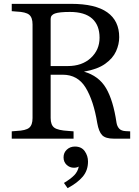

<svg xmlns="http://www.w3.org/2000/svg" viewBox="-20 -720 721 997"><path d="M41 0V-38L65 -40Q114 -42 131.5 -56.5Q149 -71 149 -107V-593Q149 -629 131.5 -643.5Q114 -658 65 -660L41 -662V-700H350Q475 -700 537 -656Q599 -612 599 -527Q599 -490 582.5 -453.5Q566 -417 526 -388.5Q486 -360 416 -348Q493 -326 530.5 -262.5Q568 -199 585 -83Q588 -64 599 -52Q610 -40 634 -39L656 -38V0H571Q528 0 510.5 -18Q493 -36 485 -81Q466 -197 425 -264.5Q384 -332 306 -332H243V-107Q243 -71 262 -57Q281 -43 336 -40L362 -38V0ZM243 -377H332Q406 -377 451.5 -419Q497 -461 497 -524Q497 -589 458.5 -623.5Q420 -658 343 -658Q288 -658 265.5 -650Q243 -642 243 -622ZM331 257 312 230Q347 209 365.5 190Q384 171 389 145Q378 151 364 151Q342 151 326 136Q310 121 310 97Q310 73 327 57Q344 41 369 41Q403 41 420 65Q437 89 437 119Q437 165 409.5 197.5Q382 230 331 257Z"/></svg>

Font: Hedvig Letters Serif 14pt
Style: Regular
Weight: 400
Designer: Alexander Örn & Tor Weibull
Foundry: Kanon Foundry
Version: Version 1.000; ttfautohint (v1.8.4.7-5d5b)